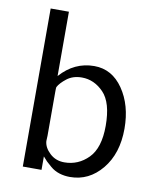

<svg xmlns="http://www.w3.org/2000/svg" viewBox="-80 -757 686 829"><g transform="rotate(10 263.0 -342.0)"><path d="M75 0V-693H155V-411Q217 -481 304 -481Q382 -481 430.5 -410.5Q479 -340 479 -237Q479 -128 422.5 -59.5Q366 9 283 9Q258 9 236 2Q214 -5 197 -19.5Q180 -34 174 -40Q168 -46 157 -59V0ZM156 -126Q158 -98 184 -73.5Q210 -49 248 -49Q309 -49 353 -93.5Q397 -138 397 -235Q397 -337 355.5 -380Q314 -423 260 -423Q221 -423 194.5 -402.5Q168 -382 158 -363Q157 -360 157 -341V-150Q157 -146 156.5 -138Q156 -130 156 -126Z"/></g></svg>

Font: Coval
Style: Light
Weight: 300
Foundry: Context Ltd
Version: Version 001.000